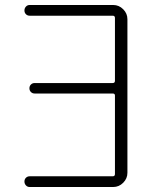

<svg xmlns="http://www.w3.org/2000/svg" viewBox="-20 -750 619 770"><path d="M432 -43Q441 -43 441 -52V-367Q441 -375 432 -375H119Q110 -375 104 -381Q98 -387 98 -396Q98 -405 104 -411Q110 -417 119 -417H432Q441 -417 441 -426V-678Q441 -687 432 -687H99Q90 -687 84 -693Q78 -699 78 -708Q78 -717 84 -723.5Q90 -730 99 -730H434Q457 -730 474 -713Q491 -696 491 -673V-57Q491 -34 474 -17Q457 0 434 0H99Q90 0 84 -6.5Q78 -13 78 -22Q78 -31 84 -37Q90 -43 99 -43Z"/></svg>

Font: Rounded Mplus 1c Light
Style: Regular
Weight: 300
Version: Version 1.059.20150529